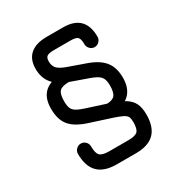

<svg xmlns="http://www.w3.org/2000/svg" viewBox="-177 -781 926 991"><g transform="rotate(-30 286.0 -285.5)"><path d="M482 -282Q482 -217.5 445.5 -183.8Q409 -150 340 -150Q323.5 -149.5 312.2 -154.5Q301 -159.5 301 -167Q301 -183.5 312.2 -194.8Q323.5 -206 340 -206Q375.5 -206 389.8 -222.2Q404 -238.5 404 -282Q404 -316 390 -333Q376 -350 333 -365L234 -400Q173.5 -421 143.8 -456.5Q114 -492 114 -546Q114 -602.5 148.2 -631.8Q182.5 -661 246 -661H344Q474 -661 474 -530Q474 -514.5 462.5 -502.8Q451 -491 435 -491Q419.5 -491 407.8 -502.8Q396 -514.5 396 -530Q396 -562.5 385.8 -572.8Q375.5 -583 344 -583H246Q214 -583 203 -575Q192 -567 192 -546Q192 -518.5 206.5 -503Q221 -487.5 259 -474L358 -439Q424 -416 453 -379Q482 -342 482 -282ZM231 90Q157 90 120.5 53.5Q84 17 84 -57Q84 -73 95.8 -84.5Q107.5 -96 123 -96Q139 -96 150.5 -84.5Q162 -73 162 -57Q162 -16 176 -2Q190 12 231 12H345Q386.5 12 400.2 -2Q414 -16 414 -57Q414 -75.5 409.2 -86.8Q404.5 -98 387.5 -107Q370.5 -116 334 -128L210 -168Q139.5 -190.5 109.8 -227Q80 -263.5 80 -328Q80 -394 117.2 -426Q154.5 -458 231 -458L270 -441Q270 -424.5 258.8 -413.2Q247.5 -402 231 -402Q188.5 -402 173.2 -386.8Q158 -371.5 158 -328Q158 -302.5 163.8 -287.2Q169.5 -272 185.8 -262Q202 -252 233 -242L357 -202Q408.5 -185.5 438 -167Q467.5 -148.5 479.8 -122.5Q492 -96.5 492 -57Q492 17 455.8 53.5Q419.5 90 345 90Z"/></g></svg>

Font: Jura Light
Style: Bold
Weight: 700
Version: Version 5.104